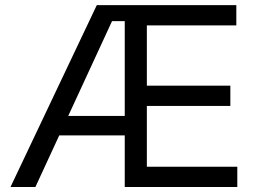

<svg xmlns="http://www.w3.org/2000/svg" viewBox="-20 -748 1028 768"><path d="M22 0 367.2 -727.5H925.3V-646.5H567.4V-405.3H901.4V-324.2H567.4V-81.1H929.2V0H479V-663.6H428.2L121.6 0ZM188 -206.5V-284.2H522.9V-206.5Z"/></svg>

Font: Inter 18pt
Style: Regular
Weight: 400
Designer: Rasmus Andersson
Foundry: rsms
Version: Version 4.001;git-66647c0bb